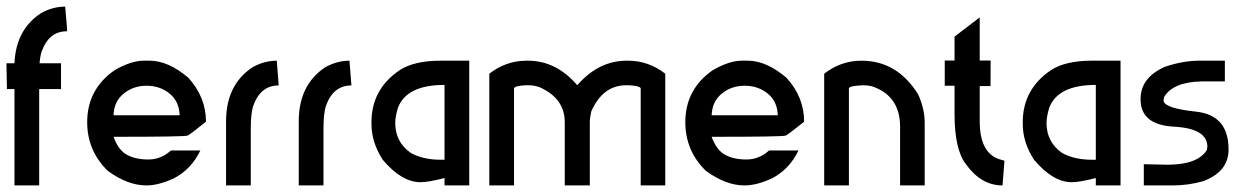

<svg xmlns="http://www.w3.org/2000/svg" viewBox="-44 -564 3818 584"><path d="M0 -371.6Q4.4 -474.1 80.6 -523.9Q116.2 -543.9 154.3 -543.9Q160.2 -477.1 160.2 -468.8H158.7Q104 -468.8 82 -405.3Q78.1 -392.1 76.2 -371.6H141.6V-293H75.2V0H0V-293H-22.9L-24.4 -371.6Z M502.4 -213.4Q501 -254.9 473.1 -278.3Q443.4 -303.2 401.9 -303.2Q360.4 -303.2 331.1 -278.3Q302.7 -254.9 301.3 -213.4ZM392.6 -379.4H411.1Q467.8 -379.4 528.8 -327.6Q582.5 -268.6 582.5 -193.8Q534.7 -155.3 526.6 -151.6Q518.6 -147.9 301.3 -147.9Q316.4 -106.4 343.3 -92.5Q370.1 -78.6 408 -78.9Q445.8 -79.1 476.1 -106.4H565.4Q538.1 -49.3 484.9 -21.5Q438 0 401.4 0Q344.2 0 283.7 -44.4Q221.2 -105.5 221.2 -192.4Q221.2 -292.5 304.7 -350.6Q355 -379.4 392.6 -379.4Z M797.9 -379.4 803.7 -304.2Q747.6 -304.2 725.6 -240.2Q718.8 -216.8 718.8 -173.3V0H643.6V-194.8Q643.6 -306.2 724.1 -359.4Q759.8 -379.4 797.9 -379.4Z M1019 -379.4 1024.9 -304.2Q968.8 -304.2 946.8 -240.2Q939.9 -216.8 939.9 -173.3V0H864.7V-194.8Q864.7 -306.2 945.3 -359.4Q981 -379.4 1019 -379.4Z M1383.3 -379.4V0H1308.1V-22.5Q1259.3 -9.8 1234.9 -9.8Q1177.7 -9.8 1120.1 -78.1Q1085.9 -130.9 1085.9 -187V-192.4Q1085.9 -293 1172.4 -351.1Q1216.8 -379.4 1295.4 -379.4ZM1158.2 -189.9Q1158.2 -132.3 1205.1 -99.1Q1242.2 -78.1 1296.9 -78.1H1308.1V-305.7Q1192.9 -305.7 1166.5 -236.3Q1158.2 -209 1158.2 -189.9Z M1557.6 -379.4H1562Q1647.9 -379.4 1711.9 -304.7Q1776.4 -379.4 1862.3 -379.4H1866.2Q1928.7 -379.4 1979.5 -339.8V0H1904.8V-295.9Q1900.4 -303.2 1867.7 -304.7H1860.8Q1789.6 -304.7 1754.4 -225.1Q1750 -204.6 1750 -192.4V0H1673.8V-192.4Q1673.8 -264.6 1597.2 -298.8Q1580.6 -304.7 1563.5 -304.7H1556.2Q1523.4 -303.2 1519.5 -295.9V0H1444.3V-339.8Q1495.1 -379.4 1557.6 -379.4Z M2321.8 -213.4Q2320.3 -254.9 2292.5 -278.3Q2262.7 -303.2 2221.2 -303.2Q2179.7 -303.2 2150.4 -278.3Q2122.1 -254.9 2120.6 -213.4ZM2211.9 -379.4H2230.5Q2287.1 -379.4 2348.1 -327.6Q2401.9 -268.6 2401.9 -193.8Q2354 -155.3 2345.9 -151.6Q2337.9 -147.9 2120.6 -147.9Q2135.7 -106.4 2162.6 -92.5Q2189.5 -78.6 2227.3 -78.9Q2265.1 -79.1 2295.4 -106.4H2384.8Q2357.4 -49.3 2304.2 -21.5Q2257.3 0 2220.7 0Q2163.6 0 2103 -44.4Q2040.5 -105.5 2040.5 -192.4Q2040.5 -292.5 2124 -350.6Q2174.3 -379.4 2211.9 -379.4Z M2576.2 -379.4Q2685.5 -379.4 2749 -276.4Q2768.6 -231.9 2768.6 -191.4V0H2693.8V-178.2Q2693.8 -273.4 2607.4 -301.8Q2593.3 -304.7 2582 -304.7Q2542 -303.2 2538.1 -295.9V0H2462.9V-339.8Q2513.7 -379.4 2576.2 -379.4Z M2859.4 -452.6 2936 -511.2V-379.9H2969.2L2968.8 -302.2H2936V-195.3Q2936 -94.7 3001 -78.1L3011.2 -75.2L3005.4 0Q2940.4 0 2894.5 -64Q2859.4 -108.4 2859.4 -216.8V-303.2H2829.6V-379.9H2859.4Z M3364.3 -379.4V0H3289.1V-22.5Q3240.2 -9.8 3215.8 -9.8Q3158.7 -9.8 3101.1 -78.1Q3066.9 -130.9 3066.9 -187V-192.4Q3066.9 -293 3153.3 -351.1Q3197.8 -379.4 3276.4 -379.4ZM3139.2 -189.9Q3139.2 -132.3 3186 -99.1Q3223.1 -78.1 3277.8 -78.1H3289.1V-305.7Q3173.8 -305.7 3147.5 -236.3Q3139.2 -209 3139.2 -189.9Z M3603.5 -379.4H3681.6V-316.4H3612.3Q3523.9 -314.9 3496.6 -268.6L3495.1 -258.8Q3495.1 -234.9 3594 -224.4Q3692.9 -213.9 3692.9 -109.4Q3692.9 -41.5 3615.2 -12.7Q3569.8 0 3522.9 0H3435.1V-64.5L3507.3 -63Q3599.1 -63 3627 -107.9L3628.4 -117.7Q3628.4 -173.3 3526.9 -178.7Q3425.3 -184.1 3425.3 -261.7V-263.2Q3425.3 -328.6 3500.5 -361.3Q3555.2 -379.4 3603.5 -379.4Z"/></svg>

Font: Gasq
Style: Regular
Weight: 400
Designer: Husham Jawad
Version: Version 1.00;December 29, 2020;FontCreator 13.0.0.2683 32-bi